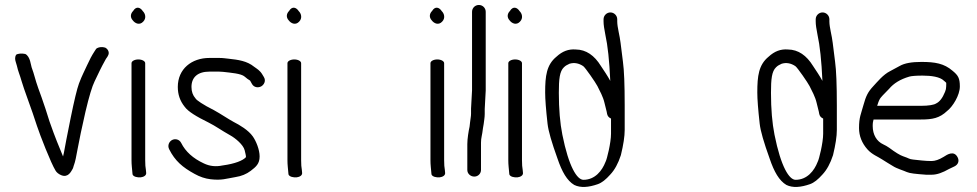

<svg xmlns="http://www.w3.org/2000/svg" viewBox="-20 -714 3928 772"><path d="M43.2 -465.3C45.7 -457.8 47.3 -452.4 47.9 -449.6C52.4 -428 59.9 -412.6 67 -387.2C76.4 -354.7 101.6 -289.1 111.5 -259.1L128.5 -208.1C140.6 -171.4 184.5 -58.2 203.6 -27.6C207.5 -20.8 216 -13.7 226.2 -9.6C254.7 2.3 266.9 -27 269.5 -30.5C275.6 -39.3 274.6 -44.1 278.1 -52.5C282.1 -62.7 286.4 -83.3 292.5 -117.4C298.6 -151.5 309.1 -200.6 323.6 -264.5C338.1 -326.3 350.7 -367.6 360.3 -386.7C380.6 -428.2 381.7 -433.6 405.9 -477.2L412.7 -487L412.9 -487.9C422.6 -501.9 414.6 -516.7 402.9 -522.6C392.2 -526 376 -525.5 366.8 -517.9L359.7 -507C349.6 -491.7 339.7 -473 329.8 -451C317.1 -422.2 312 -416.2 297.5 -378.1C289.4 -355.9 278.6 -310.6 264.2 -240.2C249.8 -168.8 240.8 -122.5 237.1 -100.7C235.9 -94.9 234.8 -89.9 233.5 -84.9C214.9 -130.9 204.2 -153.8 178.9 -226.1L163.1 -275.9C152.2 -308.7 142.3 -336.8 133.8 -359.5C120.4 -397 118.8 -412 107.1 -443.5C104.2 -450.4 102 -487.1 81.6 -497C67.8 -500.1 51.4 -498.9 44.5 -493.5C39.7 -485 40 -474.9 43.2 -465.3Z M508.8 -460V-70C508.8 -61.3 509.2 -52.4 510.1 -43.2L512.9 -13.5L512.9 -13C516 -3.1 533.3 0.3 546 -1C557.4 -2.4 569.9 -8.4 567.6 -20.8L566.6 -31.3L566.5 -31.9C564.8 -40 563.8 -52.9 563.8 -70V-460C563.8 -468.2 551.3 -475 536.3 -475C521.2 -475 508.8 -468.2 508.8 -460ZM515.2 -669.7C504.9 -659.6 502.5 -644.4 513.8 -632.3C523.5 -619.2 541.6 -611.8 555.6 -626.8C569.7 -640.9 564.1 -659.8 554.2 -669.2C545.1 -683.7 527.9 -691.1 515.2 -669.7Z M722.4 -284.9C736.1 -265.7 769.3 -245.5 818.8 -221.2C847.9 -206.6 869.8 -189.9 906.1 -169.7C926.2 -158.6 958.2 -132.1 963.7 -110.1C967 -96.9 968.7 -88.3 968.9 -85.8C968.9 -84.8 968.9 -84 968.7 -81.8C956.4 -68.4 925.1 -55.6 875.9 -48.9L875.4 -48.8L875 -48.8C847.9 -42.9 823.1 -45.7 799.7 -56.9C756.3 -77 725.9 -104.4 708.6 -139.1C700.7 -154.9 683.3 -157.2 671.8 -151C660.3 -144.9 652.4 -129.5 660.2 -113.9C683.5 -67.3 714.1 -41.1 762.4 -14.8C783.4 -3.1 804.5 4.1 826.5 6.7C872.1 12 888.4 4.4 927.3 -2.1C950.4 -5.6 970.8 -13.9 988 -27C1009.1 -43.1 1023.9 -55.3 1023.9 -85C1023.9 -112.3 1009.8 -146.5 996.6 -165.3C978.7 -190.9 943.6 -211.4 919.5 -223.7C897 -235.8 867 -256.5 840.7 -270.8C795.4 -293.4 770.7 -311.2 767 -317.1L766.5 -318L765.8 -318.7C755.3 -330.8 749.9 -345.5 749.9 -364.5C749.9 -403.4 775.2 -426 821.8 -426H861.6C866.7 -426 871.8 -425.7 876.9 -425.1C907.7 -421.4 949.4 -418.6 963.6 -406.1C971.9 -398.9 978.4 -393.9 985.4 -390.1C985.5 -389.9 986.3 -388.9 987.4 -386.7L992.4 -377.7C1000.7 -361.1 1019.4 -360.4 1030.6 -366.9C1041.1 -373 1050.5 -388.4 1041.2 -403.9L1035.2 -413.9C1024.9 -431.5 1012.7 -437.4 1002.2 -445.3C972.9 -469.3 937.5 -473.7 899.3 -477.9L881.7 -479.9C875.4 -480.7 868.7 -481 861.6 -481H821.8C750.7 -481 694.9 -436.9 694.9 -364.5C694.9 -334.4 703.6 -308.4 722.4 -284.9Z M1135.8 -460V-70C1135.8 -61.3 1136.2 -52.4 1137.1 -43.2L1139.9 -13.5L1139.9 -13C1143 -3.1 1160.3 0.3 1173 -1C1184.4 -2.4 1196.9 -8.4 1194.6 -20.8L1193.6 -31.3L1193.5 -31.9C1191.8 -40 1190.8 -52.9 1190.8 -70V-460C1190.8 -468.2 1178.3 -475 1163.3 -475C1148.2 -475 1135.8 -468.2 1135.8 -460ZM1142.2 -669.7C1131.9 -659.6 1129.5 -644.4 1140.8 -632.3C1150.5 -619.2 1168.6 -611.8 1182.6 -626.8C1196.7 -640.9 1191.1 -659.8 1181.2 -669.2C1172.1 -683.7 1154.9 -691.1 1142.2 -669.7Z M1710.8 -460V-70C1710.8 -61.3 1711.2 -52.4 1712.1 -43.2L1714.9 -13.5L1714.9 -13C1718 -3.1 1735.3 0.3 1748 -1C1759.4 -2.4 1771.9 -8.4 1769.6 -20.8L1768.6 -31.3L1768.5 -31.9C1766.8 -40 1765.8 -52.9 1765.8 -70V-460C1765.8 -468.2 1753.3 -475 1738.3 -475C1723.2 -475 1710.8 -468.2 1710.8 -460ZM1717.2 -669.7C1706.9 -659.6 1704.5 -644.4 1715.8 -632.3C1725.5 -619.2 1743.6 -611.8 1757.6 -626.8C1771.7 -640.9 1766.1 -659.8 1756.2 -669.2C1747.1 -683.7 1729.9 -691.1 1717.2 -669.7Z M1914 -30.5V-140.3C1914 -161.2 1918.5 -167.3 1921.9 -198.5L1924.9 -215.9L1924.9 -216.2C1926.1 -227.8 1929 -241.1 1929 -256V-275.9L1933 -350.1V-666.5C1933 -682.1 1920.5 -694 1905.5 -694C1890.5 -694 1878 -682.1 1878 -666.5V-350.7L1874 -277.5V-257C1874 -246.1 1871.4 -235.6 1870.1 -222.5L1868.1 -204.9C1864.1 -187.1 1859 -156.3 1859 -134.6V-30.5C1859 -15.5 1872.1 -4 1887 -4C1902.8 -4 1914 -16.6 1914 -30.5Z M2023.8 -460V-70C2023.8 -61.3 2024.2 -52.4 2025.1 -43.2L2027.9 -13.5L2027.9 -13C2031 -3.1 2048.3 0.3 2061 -1C2072.4 -2.4 2084.9 -8.4 2082.6 -20.8L2081.6 -31.3L2081.5 -31.9C2079.8 -40 2078.8 -52.9 2078.8 -70V-460C2078.8 -468.2 2066.3 -475 2051.3 -475C2036.2 -475 2023.8 -468.2 2023.8 -460ZM2030.2 -669.7C2019.9 -659.6 2017.5 -644.4 2028.8 -632.3C2038.5 -619.2 2056.6 -611.8 2070.6 -626.8C2084.7 -640.9 2079.1 -659.8 2069.2 -669.2C2060.1 -683.7 2042.9 -691.1 2030.2 -669.7Z M2406.8 -636.5V-627.5C2406.8 -615.1 2409.3 -598 2414.1 -573.9C2423.6 -531 2430.2 -470 2433.8 -388.8C2422.5 -409.5 2408.4 -430.4 2395.8 -449.2C2370.2 -490.8 2336.8 -514.6 2295.3 -515C2266 -517.4 2241.3 -508 2217.5 -486.1C2177.5 -453.4 2172 -408.9 2172 -342.1C2172 -315.5 2175.2 -273.9 2181.6 -216.4C2184.9 -187 2198.2 -141.3 2221.7 -76.1C2239.6 -23.3 2259.9 12.4 2288.9 29.6C2314.5 42.1 2346.5 39.5 2384 26.4C2400.3 20.6 2416.3 7.5 2433.5 -11.8C2451.7 -31 2465.7 -57.1 2476.2 -89.5L2476.4 -90L2476.5 -90.4C2486.6 -131.9 2491.8 -165.5 2491.8 -191.6V-290.2C2491.8 -373.2 2489.5 -431.5 2484.7 -466.1C2480 -501.4 2476.9 -526.7 2475.2 -541.8C2472.2 -569.6 2461.8 -604.5 2461.8 -627.5V-636.5C2461.8 -651.5 2449.3 -664 2434.3 -664C2419.3 -664 2406.8 -651.5 2406.8 -636.5ZM2436.8 -176.5C2436.8 -139.4 2420.1 -73.3 2415.3 -64.5L2414.9 -63.8L2414.6 -63C2401.1 -27.7 2372.4 9 2325.9 9C2300.3 9 2267.1 -42.5 2241.1 -172.5C2231.8 -219.2 2227 -275.3 2227 -340.7C2227 -396.1 2230.1 -427 2247.5 -443.6C2256.1 -451.8 2258.4 -451.6 2269.9 -457.7C2287.8 -463.2 2306.7 -460.5 2325.1 -448C2333.2 -442.5 2375.5 -381.1 2382.1 -367.9C2391.3 -349.6 2405 -324.6 2410.4 -300.9C2414.1 -284.4 2417 -272.9 2419.2 -265.5L2421.1 -255.6L2421.2 -255.2C2423.3 -247.6 2426.7 -242 2436.8 -237.2Z M3259.8 -636.5V-627.5C3259.8 -615.1 3262.3 -598 3267.1 -573.9C3276.6 -531 3283.2 -470 3286.8 -388.8C3275.5 -409.5 3261.4 -430.4 3248.8 -449.2C3223.2 -490.8 3189.8 -514.6 3148.3 -515C3119 -517.4 3094.3 -508 3070.5 -486.1C3030.5 -453.4 3025 -408.9 3025 -342.1C3025 -315.5 3028.2 -273.9 3034.6 -216.4C3037.9 -187 3051.2 -141.3 3074.7 -76.1C3092.6 -23.3 3112.9 12.4 3141.9 29.6C3167.5 42.1 3199.5 39.5 3237 26.4C3253.3 20.6 3269.3 7.5 3286.5 -11.8C3304.7 -31 3318.7 -57.1 3329.2 -89.5L3329.4 -90L3329.5 -90.4C3339.6 -131.9 3344.8 -165.5 3344.8 -191.6V-290.2C3344.8 -373.2 3342.5 -431.5 3337.7 -466.1C3333 -501.4 3329.9 -526.7 3328.2 -541.8C3325.2 -569.6 3314.8 -604.5 3314.8 -627.5V-636.5C3314.8 -651.5 3302.3 -664 3287.3 -664C3272.3 -664 3259.8 -651.5 3259.8 -636.5ZM3289.8 -176.5C3289.8 -139.4 3273.1 -73.3 3268.3 -64.5L3267.9 -63.8L3267.6 -63C3254.1 -27.7 3225.4 9 3178.9 9C3153.3 9 3120.1 -42.5 3094.1 -172.5C3084.8 -219.2 3080 -275.3 3080 -340.7C3080 -396.1 3083.1 -427 3100.5 -443.6C3109.1 -451.8 3111.4 -451.6 3122.9 -457.7C3140.8 -463.2 3159.7 -460.5 3178.1 -448C3186.2 -442.5 3228.5 -381.1 3235.1 -367.9C3244.3 -349.6 3258 -324.6 3263.4 -300.9C3267.1 -284.4 3270 -272.9 3272.2 -265.5L3274.1 -255.6L3274.2 -255.2C3276.3 -247.6 3279.7 -242 3289.8 -237.2Z M3518.2 -317C3520.6 -321.1 3532.9 -335.2 3554.8 -356.7C3573.5 -379 3600 -395.3 3636 -405.9C3643.9 -408.3 3662.4 -410 3689.6 -410C3724.5 -410 3759.5 -405.1 3775 -389.7C3787.8 -377.7 3784.4 -386.7 3784.4 -366C3784.4 -358.6 3783 -352 3779.8 -344.6C3769.5 -319 3757.6 -304.7 3744.9 -298.5L3744.3 -298.2L3743.8 -297.9C3735.6 -292.5 3714.8 -288.5 3682.4 -288.5L3506.9 -288.5C3509.9 -298.4 3513.5 -308.9 3518.2 -317ZM3682.4 -233.5C3729 -233.5 3757.6 -238.6 3788.7 -268.2C3810.6 -285.2 3839.4 -330.9 3839.4 -366.5C3839.4 -399.8 3832.3 -411.2 3810.1 -429.4C3776 -458.9 3739.5 -465 3685 -465C3646.5 -465 3617.5 -460.3 3597.4 -448.7C3584.5 -441.7 3571.8 -434.8 3559.2 -428.1C3530.8 -414 3507.1 -384.2 3490.6 -366.6C3469.8 -344.3 3461.6 -327.4 3451.7 -291.3C3442 -255.2 3434 -243.6 3434 -199C3434 -167.2 3445.7 -138.2 3468 -113.2C3486.9 -92.1 3509.9 -84.4 3526.5 -73.2C3542.2 -62.5 3556.3 -55.3 3570 -46.4C3585.4 -36.2 3613 -28.4 3626.4 -22.2C3637.8 -17 3661.5 -14.6 3703.3 -11.5L3703.6 -11.5H3726.5C3747.5 -11.5 3769.8 -19.7 3796.4 -34.8L3817.4 -44.8C3824.4 -48.3 3830.8 -53.6 3833.1 -62.2C3835 -69.5 3833.1 -76.7 3829.9 -82.5C3815.4 -109 3790.1 -93.9 3773.7 -83C3755.8 -72 3739.7 -66.5 3725.4 -66.5C3698.9 -66.5 3673.1 -70.3 3651.9 -72.4C3634.2 -74.2 3636.4 -77.4 3610.9 -85.8C3599.3 -89.7 3580.3 -101 3555.4 -119.8C3547.7 -125.2 3539.7 -129.7 3531.7 -133.4C3505.1 -145.5 3489 -172.1 3489 -207.5C3489 -220.3 3490.4 -225.4 3492.4 -233.5Z"/></svg>

Font: MewTooHand
Style: BdCond
Weight: 400
Designer: Mew Too, Robert Jablonski
Version: Version 0.77